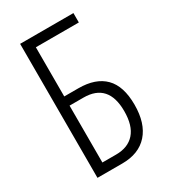

<svg xmlns="http://www.w3.org/2000/svg" viewBox="-177 -800 781 886"><g transform="rotate(-30 213.0 -357.0)"><path d="M76 0V-714H360V-664H131V-402H206Q298 -402 345.5 -354Q393 -306 393 -207Q393 -108 345 -54Q297 0 208 0ZM204 -50Q268 -50 302.5 -89Q337 -128 337 -205Q337 -353 205 -353H131V-50Z"/></g></svg>

Font: Noto Sans ExtraCondensed Light
Style: Regular
Weight: 300
Width: 2
Designer: Monotype Design Team
Foundry: Monotype Imaging Inc.
Version: Version 2.013; ttfautohint (v1.8.4.7-5d5b)